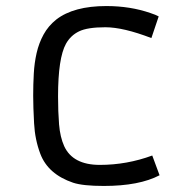

<svg xmlns="http://www.w3.org/2000/svg" viewBox="-20 -611 624 641"><path d="M512.7 -25.9Q444.8 9.8 326.7 9.8Q256.8 9.8 224.1 -1Q140.6 -29.3 114.7 -97.2Q96.7 -144.5 93.8 -199.2Q90.8 -253.9 90.8 -291.5Q90.8 -329.1 92.8 -365Q94.7 -400.9 102.3 -434.1Q109.9 -467.3 125.5 -495.8Q141.1 -524.4 168 -545.9Q226.1 -590.8 335 -590.8Q415 -590.8 482.4 -567.4Q500.5 -561.5 509.8 -556.2L485.4 -483.9Q391.6 -520 331.8 -520Q272 -520 243.9 -506.3Q215.8 -492.7 200.2 -464.8Q173.8 -417 173.8 -289.1Q173.8 -237.8 177.2 -195.6Q180.7 -153.3 194.3 -123Q223.1 -60.5 313.2 -60.5Q403.3 -60.5 488.3 -91.8Z"/></svg>

Font: Armata
Style: Regular
Weight: 400
Designer: Viktoriya Grabowska
Foundry: Viktoriya Grabowska
Version: Version 1.003